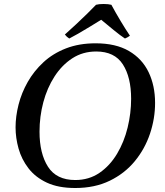

<svg xmlns="http://www.w3.org/2000/svg" viewBox="-20 -928 828 962"><path d="M757 -412Q757 -334 731.5 -258Q706 -182 655.5 -120.5Q605 -59 530 -22.5Q455 14 357 14Q272 14 214.5 -13Q157 -40 122.5 -85Q88 -130 73 -183.5Q58 -237 58 -290Q58 -345 73 -404Q88 -463 119 -517.5Q150 -572 197.5 -616Q245 -660 310.5 -685.5Q376 -711 459 -711Q560 -711 626 -672.5Q692 -634 724.5 -566.5Q757 -499 757 -412ZM637 -433Q637 -541 595.5 -605.5Q554 -670 462 -670Q395 -670 342.5 -636Q290 -602 253 -544.5Q216 -487 197 -415.5Q178 -344 178 -268Q178 -159 220.5 -92.5Q263 -26 357 -26Q426 -26 478.5 -62Q531 -98 566.5 -157.5Q602 -217 619.5 -289Q637 -361 637 -433ZM487 -829Q461 -813 430 -794Q399 -775 371 -759Q343 -743 327 -735Q314 -743 305 -755Q332 -779 361.5 -806.5Q391 -834 417.5 -860Q444 -886 461 -904Q475 -908 499 -908Q523 -908 538 -904Q559 -865 584.5 -822.5Q610 -780 631 -749Q619 -740 606 -735Q583 -750 549.5 -777.5Q516 -805 487 -829Z"/></svg>

Font: Tiro Tamil
Style: Italic
Weight: 400
Italic angle: -11°
Designer: Tamil: Fernando Mello & Fiona Ross, assisted by Kaja Sojewska. Latin: John Hudson with Paul Hanslow, assisted by Kaja So
Foundry: Tiro Typeworks Ltd.
Version: Version 1.52